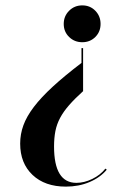

<svg xmlns="http://www.w3.org/2000/svg" viewBox="-20 -525 472 714"><path d="M354 -436Q354 -407 334.5 -387.5Q315 -368 286 -368Q257 -368 237 -387.5Q217 -407 217 -436Q217 -465 237 -485Q257 -505 286 -505Q315 -505 334.5 -485Q354 -465 354 -436ZM377 106Q353 135 313 152Q273 169 225 169Q147 169 101 125.5Q55 82 55 9Q55 -26 67 -59Q79 -92 106 -127.5Q133 -163 176.5 -203Q220 -243 283 -291V-346H289V-186Q258 -158 237 -134Q216 -110 203.5 -86.5Q191 -63 186 -37.5Q181 -12 181 20Q181 155 264 155Q293 155 323 140.5Q353 126 372 102Z"/></svg>

Font: Moniqa Black Display
Style: Regular
Weight: 900
Designer: Rajesh Rajput
Foundry: Rajesh Rajput
Version: Version 1.000